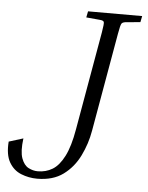

<svg xmlns="http://www.w3.org/2000/svg" viewBox="-55 -722 595 774"><g transform="rotate(5 242.5 -335.0)"><path d="M265 -655 270 -680H489L484 -655L429 -650Q413 -649 408.5 -642.5Q404 -636 398 -601L328 -202Q319 -149 295 -100Q271 -51 229.5 -20.5Q188 10 124 10Q90 10 59 -2.5Q28 -15 10.5 -45.5Q-7 -76 -3 -129L55 -147Q48 -94 58 -66.5Q68 -39 86.5 -29.5Q105 -20 124 -20Q157 -20 183.5 -36Q210 -52 230.5 -92Q251 -132 263 -202L333 -601Q339 -636 337 -642.5Q335 -649 320 -650Z"/></g></svg>

Font: Inria Serif Light
Style: Italic
Weight: 300
Italic angle: -10°
Designer: Black Foundry Team
Foundry: Black Foundry
Version: Version 1.000; ttfautohint (v1.8.3)